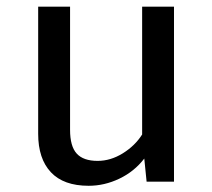

<svg xmlns="http://www.w3.org/2000/svg" viewBox="-20 -561 655 593"><path d="M196.4 -160Q196.4 -109.2 216.9 -86.7Q237.4 -64.1 281.5 -64.1Q321.5 -64.1 359.2 -87.4Q396.9 -110.8 419 -145.6V-540.5H517.4V0H432.8L425.6 -71.3Q394.9 -31.3 348.7 -9.2Q302.6 12.8 253.8 12.8Q176.4 12.8 137.2 -29Q97.9 -70.8 97.9 -147.7V-540.5H196.4Z"/></svg>

Font: Fira Code Fixed Retina
Style: Regular
Weight: 450
Monospace: yes
Designer: Carrois Corporate, Edenspiekermann AG, Nikita Prokopov
Foundry: Carrois Corporate, Edenspiekermann AG, Nikita Prokopov
Version: Version 5.002